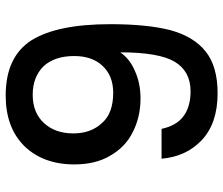

<svg xmlns="http://www.w3.org/2000/svg" viewBox="-75 -711 785 675"><g transform="rotate(-90 317.5 -373.5)"><path d="M202 -198C202 -198 97 -198 97 -198C97 -198 97 -198 97 -198C102 -141 123 -94 162 -57C201 -20 256 -1 327 -1C327 -1 327 -1 327 -1C390 -1 439 -15 474 -43C509 -71 534 -112 549 -167C563 -222 570 -292 570 -378C570 -378 570 -378 570 -378C570 -503 551 -595 513 -656C474 -716 410 -746 319 -746C319 -746 319 -746 319 -746C244 -746 185 -724 142 -681C99 -637 77 -578 77 -505C77 -505 77 -505 77 -505C77 -455 87 -413 108 -378C128 -343 156 -316 191 -299C226 -281 266 -272 309 -272C309 -272 309 -272 309 -272C343 -272 375 -278 404 -291C433 -303 455 -320 471 -343C471 -343 471 -343 471 -343C471 -253 460 -189 438 -152C416 -115 381 -96 334 -96C334 -96 334 -96 334 -96C297 -96 267 -105 245 -122C223 -139 209 -165 202 -198ZM329 -368C329 -368 329 -368 329 -368C281 -368 245 -381 222 -408C198 -434 186 -467 186 -508C186 -508 186 -508 186 -508C186 -551 198 -585 223 -612C247 -638 280 -651 322 -651C322 -651 322 -651 322 -651C364 -651 397 -638 422 -613C446 -587 458 -551 458 -505C458 -505 458 -505 458 -505C458 -464 447 -431 424 -406C401 -381 369 -368 329 -368Z"/></g></svg>

Font: Girnar Poppins
Style: Medium
Weight: 500
Designer: Ninad Kale (Devanagari), Jonny Pinhorn (Latin)
Foundry: Indian Type Foundry
Version: ""